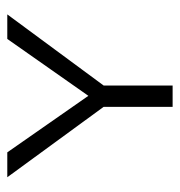

<svg xmlns="http://www.w3.org/2000/svg" viewBox="-3 -502 505 540"><g transform="rotate(-90 250.0 -232.5)"><path d="M279 -194V0H219V-194L21 -465H91L250 -237L410 -465H479Z"/></g></svg>

Font: Ysabeau SC Semilight
Style: Regular
Weight: 300
Designer: Christian Thalmann (Catharsis Fonts)
Version: Version 0.003